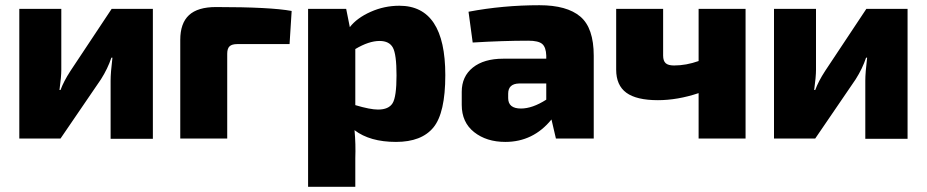

<svg xmlns="http://www.w3.org/2000/svg" viewBox="-20 -531 3553 736"><path d="M566 1H404V-222Q404 -252 411 -310H407Q393 -268 367 -227L212 0H54V-497H215V-263Q215 -237 208 -186H212Q224 -219 250 -259L408 -497H566Z M671 0V-378Q671 -442 704.5 -473Q738 -504 808 -504Q1017 -504 1098 -489L1090 -362H890Q869 -362 860 -353.5Q851 -345 851 -325V0Z M1307 -497 1321 -427Q1348 -462 1400.5 -485.5Q1453 -509 1511 -509Q1687 -509 1687 -243Q1687 -98 1641.5 -42.5Q1596 13 1498 13Q1398 13 1339 -32Q1344 21 1342 76V185H1161V-497ZM1342 -343V-128Q1399 -111 1429 -111Q1470 -111 1485 -135.5Q1500 -160 1500 -242Q1500 -323 1486 -348.5Q1472 -374 1435 -374Q1394 -374 1342 -343Z M1792 -368 1776 -486Q1908 -511 2048 -511Q2153 -511 2204.5 -467.5Q2256 -424 2256 -317V0H2111L2094 -73Q2024 13 1917 13Q1845 13 1797.5 -24.5Q1750 -62 1750 -129V-179Q1750 -238 1792.5 -272Q1835 -306 1909 -306H2074V-318Q2073 -350 2058.5 -362.5Q2044 -375 2005 -375Q1908 -375 1792 -368ZM1928 -172V-155Q1928 -115 1977 -115Q2021 -115 2074 -149V-211H1970Q1928 -210 1928 -172Z M2838 -497V0H2658V-174Q2577 -147 2502 -147Q2420 -147 2381 -175.5Q2342 -204 2342 -264V-497H2522V-318Q2522 -298 2531.5 -289Q2541 -280 2564 -280Q2610 -280 2658 -297V-497Z M3459 1H3297V-222Q3297 -252 3304 -310H3300Q3286 -268 3260 -227L3105 0H2947V-497H3108V-263Q3108 -237 3101 -186H3105Q3117 -219 3143 -259L3301 -497H3459Z"/></svg>

Font: Ezarion Extra Bold
Style: Regular
Weight: 800
Designer: Natanael Gama
Version: Version 1.001;PS 001.001;hotconv 1.0.70;makeotf.lib2.5.58329